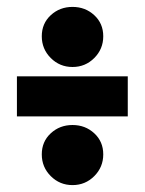

<svg xmlns="http://www.w3.org/2000/svg" viewBox="-20 -658 421 556"><path d="M29 -321H350V-437H29ZM190 -638Q153 -638 127 -614Q101 -590 101 -553Q101 -516 127 -490Q153 -464 190 -464Q227 -464 253 -490Q279 -516 279 -553Q279 -590 253 -614Q227 -638 190 -638ZM190 -296Q153 -296 127 -272Q101 -248 101 -211Q101 -174 127 -148Q153 -122 190 -122Q227 -122 253 -148Q279 -174 279 -211Q279 -248 253 -272Q227 -296 190 -296Z"/></svg>

Font: Advent Pro Black
Style: Regular
Weight: 900
Version: Version 3.000